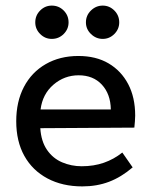

<svg xmlns="http://www.w3.org/2000/svg" viewBox="-20 -650 539 686"><path d="M454 -52Q413 -17 369.5 -0.5Q326 16 274 16Q203 16 149.5 -12.5Q96 -41 67 -93Q38 -145 38 -217Q38 -287 65.5 -339.5Q93 -392 143.5 -421Q194 -450 260 -450Q323 -450 368 -423.5Q413 -397 438 -349.5Q463 -302 463 -237Q463 -227 462 -216Q461 -205 460 -194L124 -192Q127 -145 148 -114.5Q169 -84 202 -70Q235 -56 272 -56Q315 -56 351 -68.5Q387 -81 417 -105ZM376 -259Q375 -314 344 -347.5Q313 -381 261 -381Q210 -381 171 -347.5Q132 -314 125 -259ZM347 -630Q371 -630 388.5 -612.5Q406 -595 406 -570Q406 -546 388.5 -528.5Q371 -511 347 -511Q323 -511 305 -528.5Q287 -546 287 -570Q287 -595 305 -612.5Q323 -630 347 -630ZM165 -630Q190 -630 207.5 -612.5Q225 -595 225 -570Q225 -546 207.5 -528.5Q190 -511 165 -511Q141 -511 123.5 -528.5Q106 -546 106 -570Q106 -595 123.5 -612.5Q141 -630 165 -630Z"/></svg>

Font: Podkova Medium
Style: Regular
Weight: 500
Designer: Ilya Yudin
Foundry: Cyreal (www.cyreal.org)
Version: Version 2.103